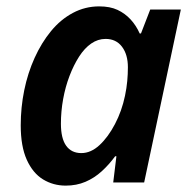

<svg xmlns="http://www.w3.org/2000/svg" viewBox="-20 -572 597 602"><path d="M186 10Q147 10 115 -9.5Q83 -29 64 -71Q45 -113 45 -179Q45 -235 56 -289Q67 -343 88.5 -390.5Q110 -438 140 -474.5Q170 -511 208.5 -531.5Q247 -552 291 -552Q325 -552 348.5 -541Q372 -530 389.5 -511Q407 -492 418 -467H422L451 -542H547L432 0H335L345 -82H341Q322 -56 299 -35Q276 -14 248 -2Q220 10 186 10ZM235 -92Q265 -92 292 -117Q319 -142 340.5 -183Q362 -224 372 -272Q377 -296 379 -318Q381 -340 381 -361Q381 -401 362.5 -425.5Q344 -450 311 -450Q287 -450 266 -435.5Q245 -421 228 -394.5Q211 -368 198 -334Q185 -300 178 -261.5Q171 -223 171 -184Q171 -138 187.5 -115Q204 -92 235 -92Z"/></svg>

Font: Noto Sans Display SemiBold
Style: Italic
Weight: 600
Italic angle: -12°
Designer: Monotype Design Team
Foundry: Monotype Imaging Inc.
Version: Version 2.003